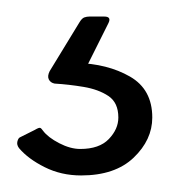

<svg xmlns="http://www.w3.org/2000/svg" viewBox="-20 -21 230 232"><path d="M164 121Q164 148 141.5 169.5Q119 191 78 191Q54 191 34 181Q14 171 3 158Q0 154 1 150Q2 146 4 145L22 136Q27 133 28.5 133.5Q30 134 32 137Q38 145 51.5 152Q65 159 77 159Q100 159 111.5 147Q123 135 123 121Q123 103 111 95Q99 87 81 84Q63 81 46 80Q41 79 39 75Q37 71 40 65L76 6Q79 1 82 0Q85 -1 88 -1H106Q115 -1 111 7L80 69L72 55Q110 56 137 71.5Q164 87 164 121Z"/></svg>

Font: Glory Light
Style: Regular
Weight: 300
Version: Version 1.011